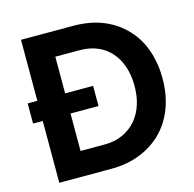

<svg xmlns="http://www.w3.org/2000/svg" viewBox="-104 -816 929 921"><g transform="rotate(-15 360.5 -355.0)"><path d="M592 -98Q638 -145 662.5 -210.5Q687 -276 687 -356Q687 -430 665 -494.5Q643 -559 599 -606Q553 -656 487.5 -683Q422 -710 337 -710H79V-407H31V-307H79V0H337Q416 0 480.5 -25.5Q545 -51 592 -98ZM494 -189Q466 -157 426.5 -139Q387 -121 337 -121H217V-307H356V-407H217V-589H337Q436 -589 493 -524Q520 -493 534 -450Q548 -407 548 -356Q548 -254 494 -189Z"/></g></svg>

Font: RT Raleway Bold
Style: Regular
Weight: 400
Designer: Matt McInerney, Pablo Impallari, Rodrigo Fuenzalida — Edited by Milan Moffatt in April 2016
Foundry: Matt McInerney, Pablo Impallari, Rodrigo Fuenzalida — Edited by Milan Moffatt in April 2016
Version: Version 3.001